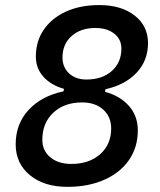

<svg xmlns="http://www.w3.org/2000/svg" viewBox="-20 -723 626 753"><path d="M244.1 9.8Q152.8 9.8 97.2 -36.1Q41.5 -82 41.5 -157.2Q41.5 -236.8 92 -291.7Q142.6 -346.7 229 -364.7L231 -374.5Q179.7 -389.2 150.1 -422.1Q120.6 -455.1 120.6 -501Q120.6 -561.5 151.9 -606.9Q183.1 -652.3 239 -677.7Q294.9 -703.1 369.6 -703.1Q455.6 -703.1 508.1 -662.1Q560.5 -621.1 560.5 -553.7Q560.5 -485.4 515.6 -437.7Q470.7 -390.1 393.6 -373L392.1 -362.8Q451.7 -346.7 486.1 -307.1Q520.5 -267.6 520.5 -211.9Q520.5 -145.5 486.1 -95.7Q451.7 -45.9 389.4 -18.1Q327.1 9.8 244.1 9.8ZM259.8 -80.1Q330.1 -80.1 373 -118.4Q416 -156.7 416 -219.2Q416 -265.1 384.8 -293.2Q353.5 -321.3 302.2 -321.3Q231.9 -321.3 189 -281Q146 -240.7 146 -174.8Q146 -132.3 177.2 -106.2Q208.5 -80.1 259.8 -80.1ZM318.8 -411.1Q380.9 -411.1 418.5 -444.6Q456.1 -478 456.1 -532.7Q456.1 -568.8 428 -591.1Q399.9 -613.3 354 -613.3Q296.4 -613.3 260.7 -581.5Q225.1 -549.8 225.1 -497.6Q225.1 -459 251 -435.1Q276.9 -411.1 318.8 -411.1Z"/></svg>

Font: Cascadia Code NF
Style: Italic
Weight: 400
Italic angle: -10°
Monospace: yes
Designer: Aaron Bell
Foundry: Saja Typeworks
Version: Version 2404.023; ttfautohint (v1.8.4)